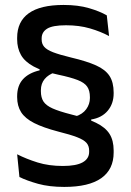

<svg xmlns="http://www.w3.org/2000/svg" viewBox="-20 -670 516 756"><path d="M339.5 -183 276 -211Q305 -220 319.5 -240Q334 -260 334 -284V-287.5Q334 -313.5 323.2 -329Q312.5 -344.5 285.5 -355Q258.5 -365.5 209 -376Q148 -389 112.8 -408Q77.5 -427 62.5 -453.8Q47.5 -480.5 47.5 -515.5V-521Q47.5 -585 93.2 -617.8Q139 -650.5 230 -650.5Q287.5 -650.5 330.2 -638Q373 -625.5 400.5 -609.5L409.5 -528Q376 -546 334 -558.2Q292 -570.5 240 -570.5Q187 -570.5 165.5 -557Q144 -543.5 144 -519V-514Q144 -497.5 154 -485.8Q164 -474 189.2 -464.2Q214.5 -454.5 260 -443.5Q321.5 -429 358.2 -412.5Q395 -396 411.2 -371Q427.5 -346 427.5 -305.5V-302.5Q427.5 -261.5 404 -233.8Q380.5 -206 339 -199.5ZM135.5 -408.5 197 -385.5Q170.5 -376.5 155.8 -358.8Q141 -341 141 -315V-310.5Q141 -286 151.2 -270.2Q161.5 -254.5 187.2 -243Q213 -231.5 260 -219.5Q321.5 -204.5 358.2 -186.5Q395 -168.5 411.2 -142.8Q427.5 -117 427.5 -77.5V-69.5Q427.5 -3 378.8 31.5Q330 66 233 66Q174 66 130 53.8Q86 41.5 56.5 27L47.5 -62.5Q84 -44 128.2 -30.2Q172.5 -16.5 227.5 -16.5Q280 -16.5 305.5 -30.8Q331 -45 331 -72V-77Q331 -95.5 320.5 -107.5Q310 -119.5 283.5 -129.8Q257 -140 209 -152Q150 -167.5 114.5 -185.5Q79 -203.5 63.2 -228.2Q47.5 -253 47.5 -287.5V-291Q47.5 -332.5 70.2 -357.8Q93 -383 136 -393Z"/></svg>

Font: Anek Devanagari Medium
Style: Regular
Weight: 500
Designer: Kailash Malviya (Devanagari) & Yesha Goshar (Latin)
Foundry: Ek Type
Version: Version 1.003